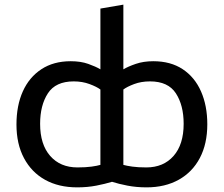

<svg xmlns="http://www.w3.org/2000/svg" viewBox="-20 -796 965 828"><path d="M313 12Q233 12 174.5 -20.5Q116 -53 83.5 -114Q51 -175 51 -259Q51 -341 78.5 -402Q106 -463 158.5 -497.5Q211 -532 285 -532Q328 -532 360.5 -520.5Q393 -509 413 -497V-759L512 -776V-497Q532 -509 565.5 -520.5Q599 -532 641 -532Q716 -532 768 -497.5Q820 -463 847 -401.5Q874 -340 874 -260Q874 -176 842 -115Q810 -54 751 -21Q692 12 612 12Q568 12 529.5 4.5Q491 -3 463 -12Q434 -3 395.5 4.5Q357 12 313 12ZM314 -74Q350 -74 375 -77.5Q400 -81 413 -85V-410Q397 -422 366 -433.5Q335 -445 298 -445Q220 -445 186.5 -393.5Q153 -342 153 -262Q153 -173 196.5 -123.5Q240 -74 314 -74ZM611 -74Q685 -74 728.5 -123.5Q772 -173 772 -262Q772 -342 738.5 -393.5Q705 -445 627 -445Q589 -445 558.5 -433.5Q528 -422 512 -410V-85Q526 -81 550.5 -77.5Q575 -74 611 -74Z"/></svg>

Font: Ubuntu Sans Medium
Style: Regular
Weight: 500
Designer: Dalton Maag Ltd
Foundry: Dalton Maag Ltd
Version: Version 1.006; ttfautohint (v1.8.4.7-5d5b)